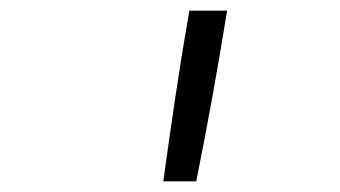

<svg xmlns="http://www.w3.org/2000/svg" viewBox="-20 -792 640 361"><path d="M287 -451Q298 -531 310 -611.5Q322 -692 336 -772H407Q394 -691 379.5 -611Q365 -531 349 -451Z"/></svg>

Font: Iosevka Slab Light Extended
Style: Italic
Weight: 300
Width: 7
Italic angle: -9°
Monospace: yes
Designer: Belleve Invis
Foundry: Belleve Invis
Version: Version 11.1.0; ttfautohint (v1.8.3)